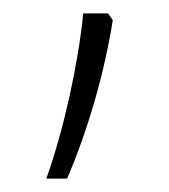

<svg xmlns="http://www.w3.org/2000/svg" viewBox="-20 -136 251 286"><path d="M141 -116H104C97 -44 75 58 49 130H80C110 60 135 -24 148 -106Z"/></svg>

Font: Noto Sans Sinhala ExtraCondensed ExtraLight
Style: Regular
Weight: 200
Width: 2
Designer: Jelle Bosma - Monotype Design Team
Foundry: Monotype Imaging Inc.
Version: Version 2.006